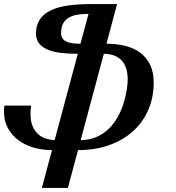

<svg xmlns="http://www.w3.org/2000/svg" viewBox="-55 -736 877 955"><path d="M216.8 -39.1 332 -468.3Q285.2 -468.3 246.6 -473.1Q208 -478 180.9 -489.7Q153.8 -501.5 138.9 -520.8Q124 -540 124 -568.8Q124 -610.4 142.8 -638.7Q161.6 -667 196.8 -684.1Q231.9 -701.2 282.7 -708.5Q333.5 -715.8 397.9 -715.8H527.3L474.6 -518.6Q523.9 -518.6 566.9 -508.1Q609.9 -497.6 641.6 -474.4Q673.3 -451.2 691.4 -414.3Q709.5 -377.4 709.5 -324.7Q709.5 -252 683.1 -190.4Q656.7 -128.9 607.7 -84.2Q558.6 -39.6 489 -14.4Q419.4 10.7 333 10.7L282.7 198.7H153.3L203.6 10.7Q155.8 10.7 112.5 -1.7Q69.3 -14.2 36.6 -38.6Q3.9 -63 -15.6 -98.6Q-35.2 -134.3 -35.2 -181.2Q-35.2 -188.5 -34.7 -195.8Q-34.2 -203.1 -33.2 -210.9H100.1Q98.1 -199.7 97.4 -189.5Q96.7 -179.2 96.7 -169.4Q96.7 -131.8 107.9 -106.9Q119.1 -82 136.5 -67.1Q153.8 -52.2 175 -45.9Q196.3 -39.6 216.8 -39.1ZM345.2 -518.6 385.3 -667Q357.4 -667 332.8 -663.3Q308.1 -659.7 289.3 -649.4Q270.5 -639.2 259.8 -620.6Q249 -602.1 249 -571.8Q249 -555.2 256.1 -544.9Q263.2 -534.7 276.1 -528.8Q289.1 -522.9 306.6 -520.8Q324.2 -518.6 345.2 -518.6ZM564.9 -240.2Q580.1 -297.4 580.1 -340.8Q580.1 -373.5 571.8 -397.7Q563.5 -421.9 547.9 -437.5Q532.2 -453.1 510.3 -460.7Q488.3 -468.3 461.4 -468.3L346.2 -39.1Q387.7 -39.1 422.4 -53.5Q457 -67.9 484.6 -94.2Q512.2 -120.6 532.5 -157.7Q552.7 -194.8 564.9 -240.2Z"/></svg>

Font: Arian AMU Serif
Style: Bold Italic
Weight: 700
Italic angle: -15°
Designer: Ruben Hakobyan (Tarumian)
Foundry: Ruben Hakobyan (Tarumian)
Version: Version 1.002